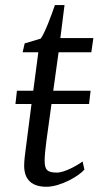

<svg xmlns="http://www.w3.org/2000/svg" viewBox="-20 -711 385 741"><path d="M73.2 -71.8C73.2 -14.6 106 9.8 159.2 9.8C213.9 9.8 285.2 -31.7 305.7 -56.6L298.8 -87.9C279.3 -73.2 229.5 -44.9 199.7 -44.9C161.1 -44.9 152.3 -56.6 152.3 -91.8C152.3 -107.9 154.8 -134.3 159.2 -168L178.7 -309.6H323.7L329.6 -360.8H185.5L206.1 -509.3H332.5L340.3 -564H212.9L229 -691.4H191.9C177.7 -650.4 154.3 -585.9 137.2 -562L75.2 -543.5L67.4 -509.3H127.9L108.4 -360.8H45.4L39.6 -309.6H101.6L78.6 -130.9C73.2 -89.8 73.2 -78.6 73.2 -71.8Z"/></svg>

Font: Merriweather
Style: Light Italic
Weight: 300
Italic angle: -7.5°
Designer: Eben Sorkin
Foundry: Eben Sorkin
Version: Version 1.001